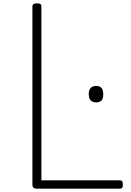

<svg xmlns="http://www.w3.org/2000/svg" viewBox="-20 -1135 789 1155"><path d="M202 0Q175 0 175 -23V-1096Q175 -1106 181.5 -1110.5Q188 -1115 202 -1115Q217 -1115 223 -1110.5Q229 -1106 229 -1096V-50H703Q711 -50 715 -44.5Q719 -39 719 -25Q719 -11 715 -5.5Q711 0 703 0ZM559 -519Q537 -519 525.5 -531Q514 -543 514 -569Q514 -594 525.5 -606Q537 -618 559 -618Q580 -618 590.5 -606Q601 -594 601 -569Q602 -543 591 -531Q580 -519 559 -519Z"/></svg>

Font: Playwrite FR Moderne ExtraLight
Style: Regular
Weight: 250
Version: Version 1.002